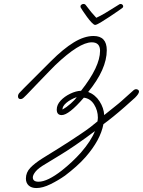

<svg xmlns="http://www.w3.org/2000/svg" viewBox="-20 -630 723 971"><path d="M590 -610Q595 -610 599 -606.5Q603 -603 603 -598Q603 -593 599 -590Q597 -588 578 -575Q559 -562 534.5 -545.5Q510 -529 489 -516.5Q468 -504 461 -504Q455 -504 443.5 -516Q432 -528 420 -544.5Q408 -561 399 -574.5Q390 -588 388 -592Q387 -594 387 -598Q387 -603 392 -606.5Q397 -610 402 -610Q410 -610 414 -604Q442 -566 467 -540Q487 -549 513 -564.5Q539 -580 560 -593.5Q581 -607 585 -609Q587 -610 590 -610ZM164 321Q139 321 125 308Q111 295 111 273Q111 242 133.5 218.5Q156 195 196 170Q227 151 279 118.5Q331 86 386 49Q416 29 435 14.5Q454 0 473 -16Q474 -23 474.5 -28Q475 -33 475 -35Q475 -71 456 -101.5Q437 -132 404 -136Q328 -48 292 -48Q267 -48 267 -76Q267 -100 286.5 -121Q306 -142 335 -156Q364 -170 390 -171Q486 -293 486 -373Q486 -416 444 -416Q381 -416 260 -301Q251 -292 226.5 -267Q202 -242 172 -210.5Q142 -179 114 -150Q107 -143 99.5 -136Q92 -129 84 -129Q71 -129 71 -143Q71 -152 78 -160Q81 -164 100.5 -183.5Q120 -203 146 -229Q172 -255 197 -280Q222 -305 238 -321Q300 -383 353 -415.5Q406 -448 453 -448Q520 -448 520 -376Q520 -280 426 -165Q462 -151 483.5 -117.5Q505 -84 507 -48Q541 -75 557 -88Q573 -101 580.5 -107Q588 -113 594.5 -119Q601 -125 614.5 -137Q628 -149 657 -175Q663 -179 668 -179Q673 -179 678 -176Q683 -173 683 -167Q683 -156 663 -136Q641 -116 611.5 -90Q582 -64 553 -40.5Q524 -17 503 -2Q488 78 413 164Q391 189 364.5 212.5Q338 236 309 258Q275 282 235.5 301.5Q196 321 164 321ZM296 -76Q316 -87 337.5 -106Q359 -125 368 -139Q335 -127 315 -109.5Q295 -92 296 -76ZM175 289Q220 289 293 232Q346 190 389 142Q441 82 460 33Q453 38 443 45.5Q433 53 414 67Q383 89 360 105Q337 121 315.5 134.5Q294 148 269.5 163Q245 178 212 198Q174 220 160 237.5Q146 255 146 267Q146 289 175 289Z"/></svg>

Font: Oooh Baby
Style: Regular
Weight: 400
Designer: Robert E. Leuschke
Foundry: Robert E. Leuschke
Version: Version 1.011; ttfautohint (v1.8.3)